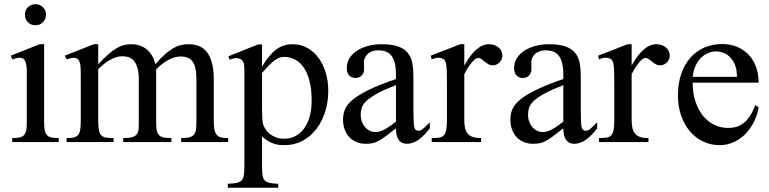

<svg xmlns="http://www.w3.org/2000/svg" viewBox="-20 -668 3616 903"><path d="M196.3 -599.6Q196.3 -578.6 182.4 -564Q168.5 -549.3 147 -549.3Q125.5 -549.3 111.3 -563.5Q97.2 -577.6 97.2 -599.6Q97.2 -610.4 101.1 -619.4Q105 -628.4 111.8 -634.8Q118.7 -641.1 127.7 -644.8Q136.7 -648.4 147 -648.4Q157.2 -648.4 166.3 -644.5Q175.3 -640.6 181.9 -634Q188.5 -627.4 192.4 -618.7Q196.3 -609.9 196.3 -599.6ZM37.6 0V-18.6Q58.6 -18.6 72 -21.5Q85.4 -24.4 93 -32.5Q100.6 -40.5 103.3 -54.9Q106 -69.3 106 -91.8V-331.1Q106 -363.3 98.9 -379.9Q91.8 -396.5 72.3 -396.5Q65.4 -396.5 57.1 -394.5Q48.8 -392.6 37.6 -388.7L31.2 -406.2L166.5 -460H187.5V-91.8Q187.5 -69.3 190.4 -54.9Q193.4 -40.5 200.9 -32.5Q208.5 -24.4 221.9 -21.5Q235.4 -18.6 256.3 -18.6V0Z M832 0V-18.6Q858.4 -18.6 872.8 -22.9Q887.2 -27.3 894 -37.1Q900.9 -46.9 902.3 -62.7Q903.8 -78.6 903.8 -101.1V-294.4Q903.8 -324.7 899.4 -345.2Q895 -365.7 885.7 -378.4Q876.5 -391.1 862.5 -396.7Q848.6 -402.3 830.1 -402.3Q819.3 -402.3 806.4 -399.7Q793.5 -397 779.1 -390.1Q764.6 -383.3 748.5 -371.6Q732.4 -359.9 714.4 -341.8V-101.1Q714.4 -77.1 716.1 -61.3Q717.8 -45.4 724.9 -35.9Q731.9 -26.4 746.3 -22.5Q760.7 -18.6 786.1 -18.6V0H559.6V-18.6Q587.9 -18.6 603 -23.4Q618.2 -28.3 624.8 -38.6Q631.3 -48.8 632.1 -64.5Q632.8 -80.1 632.8 -101.1V-294.4Q632.8 -324.2 627.4 -345Q622.1 -365.7 612.3 -378.7Q602.5 -391.6 588.4 -397.5Q574.2 -403.3 556.6 -403.3Q539.1 -403.3 522.7 -397.7Q506.3 -392.1 491.9 -383.3Q477.5 -374.5 464.8 -363.5Q452.1 -352.5 441.9 -341.8V-101.1Q441.9 -72.8 445.1 -56.4Q448.2 -40 456.3 -31.7Q464.4 -23.4 478.5 -21Q492.7 -18.6 514.2 -18.6V0H293V-18.6Q314.5 -18.6 327.4 -21.7Q340.3 -24.9 347.7 -33.7Q355 -42.5 357.4 -58.6Q359.9 -74.7 359.9 -101.1V-272.5Q359.9 -309.6 359.6 -336.2Q359.4 -362.8 353.8 -377.7Q348.1 -392.6 334.2 -395.5Q320.3 -398.4 293 -388.7L284.7 -406.2L420.9 -460H441.9V-365.7Q469.2 -395 490.5 -413.6Q511.7 -432.1 530 -442.4Q548.3 -452.6 564.5 -456.3Q580.6 -460 597.2 -460Q617.2 -460 635.3 -454.3Q653.3 -448.7 668.2 -437.3Q683.1 -425.8 694.1 -408Q705.1 -390.1 710.4 -365.7Q735.4 -394.5 755.9 -412.6Q776.4 -430.7 794.9 -441.4Q813.5 -452.1 831.1 -456.1Q848.6 -460 867.2 -460Q894.5 -460 916.3 -451.2Q938 -442.4 953.4 -422.6Q968.8 -402.8 977.1 -371.3Q985.4 -339.8 985.4 -294.4V-101.1Q985.4 -75.7 988.3 -59.6Q991.2 -43.5 999 -34.2Q1006.8 -24.9 1019.8 -21.7Q1032.7 -18.6 1053.2 -18.6V0Z M1523.9 -240.7Q1523.9 -188 1509 -141.6Q1494.1 -95.2 1467 -60.3Q1439.9 -25.4 1402.3 -5.4Q1364.7 14.6 1318.8 14.6Q1308.1 14.6 1295.9 13.7Q1283.7 12.7 1270.5 8.5Q1257.3 4.4 1242.7 -3.7Q1228 -11.7 1212.4 -25.9V109.4Q1212.4 135.7 1214.1 152.3Q1215.8 168.9 1223.4 178.5Q1231 188 1246.3 191.7Q1261.7 195.3 1288.6 196.3V214.8H1051.3V196.3Q1078.6 195.3 1094.2 191.9Q1109.9 188.5 1117.7 179Q1125.5 169.4 1127.4 152.3Q1129.4 135.3 1129.4 107.4V-315.9Q1129.4 -334.5 1129.2 -346.4Q1128.9 -358.4 1127.4 -366.5Q1126 -374.5 1122.6 -379.4Q1119.1 -384.3 1113.3 -388.7Q1105.5 -394 1093.5 -394.8Q1081.5 -395.5 1060.1 -386.7L1054.2 -403.3L1193.8 -459H1212.4V-354.5Q1229.5 -383.8 1246.6 -404.1Q1263.7 -424.3 1281.2 -436.8Q1298.8 -449.2 1317.4 -454.6Q1335.9 -460 1356.4 -460Q1393.6 -460 1424.3 -443.1Q1455.1 -426.3 1477.3 -396.7Q1499.5 -367.2 1511.7 -327.1Q1523.9 -287.1 1523.9 -240.7ZM1445.8 -194.3Q1445.8 -248.5 1435.5 -287.6Q1425.3 -326.7 1407.7 -351.6Q1390.1 -376.5 1366.7 -388.4Q1343.3 -400.4 1316.9 -400.4Q1302.2 -400.4 1289.8 -394.8Q1277.3 -389.2 1265.1 -379.2Q1252.9 -369.1 1240.2 -355.5Q1227.5 -341.8 1212.4 -325.2V-157.7Q1212.4 -105.5 1216.8 -86.4Q1220.2 -73.7 1228 -61Q1235.8 -48.3 1248.5 -38.3Q1261.2 -28.3 1278.3 -22Q1295.4 -15.6 1316.9 -15.6Q1345.7 -15.6 1369.4 -28.1Q1393.1 -40.5 1409.9 -63.5Q1426.8 -86.4 1436.3 -119.6Q1445.8 -152.8 1445.8 -194.3Z M2001.5 -64.5Q1946.3 8.3 1894.5 8.3Q1883.8 8.3 1874.3 4.9Q1864.7 1.5 1857.7 -6.8Q1850.6 -15.1 1846.4 -29.1Q1842.3 -43 1842.3 -64.5Q1813 -41.5 1793.7 -27.1Q1774.4 -12.7 1759.5 -4.9Q1744.6 2.9 1731.2 5.6Q1717.8 8.3 1700.2 8.3Q1676.3 8.3 1656.7 0.2Q1637.2 -7.8 1623 -22.7Q1608.9 -37.6 1601.1 -58.8Q1593.3 -80.1 1593.3 -106Q1593.3 -130.9 1602.3 -153.3Q1611.3 -175.8 1638.2 -198.5Q1665 -221.2 1713.9 -245.1Q1762.7 -269 1842.3 -296.4V-314.9Q1842.3 -347.2 1837.2 -369.1Q1832 -391.1 1821.8 -405Q1811.5 -418.9 1795.9 -425Q1780.3 -431.2 1758.8 -431.2Q1728 -431.2 1710.4 -415.3Q1692.9 -399.4 1691.4 -376.5L1692.4 -347.2Q1693.4 -326.2 1681.9 -313.7Q1670.4 -301.3 1651.9 -301.3Q1632.3 -301.3 1621.6 -313.7Q1610.8 -326.2 1610.8 -348.1Q1610.8 -374.5 1624.3 -395.3Q1637.7 -416 1660.4 -430.4Q1683.1 -444.8 1712.6 -452.4Q1742.2 -460 1774.4 -460Q1822.8 -460 1852.3 -449.5Q1881.8 -439 1897.9 -419.2Q1914.1 -399.4 1919.2 -371.1Q1924.3 -342.8 1924.3 -307.6V-155.3Q1924.3 -124 1925.3 -104Q1926.3 -84 1926.8 -77.1Q1929.2 -64 1934.1 -58.6Q1939 -53.2 1948.2 -53.2Q1952.6 -53.2 1956.5 -54.4Q1960.4 -55.7 1965.8 -59.6Q1971.2 -63.5 1979.5 -71.3Q1987.8 -79.1 2001.5 -92.8ZM1842.3 -267.6Q1785.6 -245.6 1752.7 -227.3Q1719.7 -209 1702.6 -192.4Q1685.5 -175.8 1680.9 -160.4Q1676.3 -145 1676.3 -128.9Q1676.3 -111.3 1681.6 -96.7Q1687 -82 1696 -71Q1705.1 -60.1 1717.5 -53.7Q1730 -47.4 1744.1 -46.9Q1763.2 -45.9 1787.4 -58.6Q1811.5 -71.3 1842.3 -96.2Z M2342.8 -406.2Q2342.8 -397.5 2339.4 -389.2Q2335.9 -380.9 2329.8 -374.8Q2323.7 -368.7 2315.7 -364.7Q2307.6 -360.8 2298.3 -360.8Q2286.1 -360.8 2276.6 -366.2Q2267.1 -371.6 2259.3 -378.2Q2251.5 -384.8 2244.1 -390.1Q2236.8 -395.5 2229 -395.5Q2216.8 -395.5 2199.5 -375.2Q2182.1 -355 2163.6 -319.3V-104Q2163.6 -83 2167 -66.9Q2170.4 -50.8 2179.2 -40Q2188 -29.3 2203.4 -23.9Q2218.8 -18.6 2242.7 -18.6V0H2010.3V-18.6Q2031.2 -18.6 2045.2 -20.8Q2059.1 -22.9 2067.1 -31.2Q2075.2 -39.6 2078.6 -56.2Q2082 -72.8 2082 -101.1V-274.4Q2082 -309.6 2081.3 -330.3Q2080.6 -351.1 2078.9 -362.8Q2077.1 -374.5 2074.2 -379.9Q2071.3 -385.3 2067.4 -389.6Q2056.6 -395.5 2043.7 -396.5Q2030.8 -397.5 2010.3 -388.7L2005.9 -406.2L2144.5 -460H2163.6V-359.9Q2219.2 -460 2279.3 -460Q2292.5 -460 2304.2 -456.1Q2315.9 -452.1 2324.5 -445.1Q2333 -438 2337.9 -428Q2342.8 -418 2342.8 -406.2Z M2788.6 -64.5Q2733.4 8.3 2681.6 8.3Q2670.9 8.3 2661.4 4.9Q2651.9 1.5 2644.8 -6.8Q2637.7 -15.1 2633.5 -29.1Q2629.4 -43 2629.4 -64.5Q2600.1 -41.5 2580.8 -27.1Q2561.5 -12.7 2546.6 -4.9Q2531.7 2.9 2518.3 5.6Q2504.9 8.3 2487.3 8.3Q2463.4 8.3 2443.8 0.2Q2424.3 -7.8 2410.2 -22.7Q2396 -37.6 2388.2 -58.8Q2380.4 -80.1 2380.4 -106Q2380.4 -130.9 2389.4 -153.3Q2398.4 -175.8 2425.3 -198.5Q2452.1 -221.2 2501 -245.1Q2549.8 -269 2629.4 -296.4V-314.9Q2629.4 -347.2 2624.3 -369.1Q2619.1 -391.1 2608.9 -405Q2598.6 -418.9 2583 -425Q2567.4 -431.2 2545.9 -431.2Q2515.1 -431.2 2497.6 -415.3Q2480 -399.4 2478.5 -376.5L2479.5 -347.2Q2480.5 -326.2 2469 -313.7Q2457.5 -301.3 2439 -301.3Q2419.4 -301.3 2408.7 -313.7Q2397.9 -326.2 2397.9 -348.1Q2397.9 -374.5 2411.4 -395.3Q2424.8 -416 2447.5 -430.4Q2470.2 -444.8 2499.8 -452.4Q2529.3 -460 2561.5 -460Q2609.9 -460 2639.4 -449.5Q2668.9 -439 2685.1 -419.2Q2701.2 -399.4 2706.3 -371.1Q2711.4 -342.8 2711.4 -307.6V-155.3Q2711.4 -124 2712.4 -104Q2713.4 -84 2713.9 -77.1Q2716.3 -64 2721.2 -58.6Q2726.1 -53.2 2735.4 -53.2Q2739.7 -53.2 2743.7 -54.4Q2747.6 -55.7 2752.9 -59.6Q2758.3 -63.5 2766.6 -71.3Q2774.9 -79.1 2788.6 -92.8ZM2629.4 -267.6Q2572.8 -245.6 2539.8 -227.3Q2506.8 -209 2489.7 -192.4Q2472.7 -175.8 2468 -160.4Q2463.4 -145 2463.4 -128.9Q2463.4 -111.3 2468.8 -96.7Q2474.1 -82 2483.2 -71Q2492.2 -60.1 2504.6 -53.7Q2517.1 -47.4 2531.2 -46.9Q2550.3 -45.9 2574.5 -58.6Q2598.6 -71.3 2629.4 -96.2Z M3129.9 -406.2Q3129.9 -397.5 3126.5 -389.2Q3123 -380.9 3116.9 -374.8Q3110.8 -368.7 3102.8 -364.7Q3094.7 -360.8 3085.4 -360.8Q3073.2 -360.8 3063.7 -366.2Q3054.2 -371.6 3046.4 -378.2Q3038.6 -384.8 3031.2 -390.1Q3023.9 -395.5 3016.1 -395.5Q3003.9 -395.5 2986.6 -375.2Q2969.2 -355 2950.7 -319.3V-104Q2950.7 -83 2954.1 -66.9Q2957.5 -50.8 2966.3 -40Q2975.1 -29.3 2990.5 -23.9Q3005.9 -18.6 3029.8 -18.6V0H2797.4V-18.6Q2818.4 -18.6 2832.3 -20.8Q2846.2 -22.9 2854.2 -31.2Q2862.3 -39.6 2865.7 -56.2Q2869.1 -72.8 2869.1 -101.1V-274.4Q2869.1 -309.6 2868.4 -330.3Q2867.7 -351.1 2866 -362.8Q2864.3 -374.5 2861.3 -379.9Q2858.4 -385.3 2854.5 -389.6Q2843.8 -395.5 2830.8 -396.5Q2817.9 -397.5 2797.4 -388.7L2793 -406.2L2931.6 -460H2950.7V-359.9Q3006.3 -460 3066.4 -460Q3079.6 -460 3091.3 -456.1Q3103 -452.1 3111.6 -445.1Q3120.1 -438 3125 -428Q3129.9 -418 3129.9 -406.2Z M3547.9 -163.6Q3543 -130.9 3527.8 -98.9Q3512.7 -66.9 3489.3 -41.7Q3465.8 -16.6 3434.1 -1Q3402.3 14.6 3363.8 14.6Q3324.2 14.6 3288.6 -1.7Q3252.9 -18.1 3226.3 -48.6Q3199.7 -79.1 3184.1 -122.3Q3168.5 -165.5 3168.5 -218.8Q3168.5 -275.4 3183.8 -320.3Q3199.2 -365.2 3226.8 -396.5Q3254.4 -427.7 3292.5 -444.3Q3330.6 -460.9 3376 -460.9Q3413.1 -460.9 3444.6 -448.5Q3476.1 -436 3499 -412.6Q3522 -389.2 3534.9 -355.5Q3547.9 -321.8 3547.9 -279.3H3237.8Q3237.8 -229.5 3251 -189.9Q3264.2 -150.4 3286.6 -123Q3309.1 -95.7 3338.6 -81.3Q3368.2 -66.9 3400.9 -66.4Q3422.9 -65.9 3441.7 -71Q3460.4 -76.2 3476.6 -88.6Q3492.7 -101.1 3506.6 -121.8Q3520.5 -142.6 3532.2 -173.3ZM3445.8 -306.6Q3445.8 -343.8 3435.1 -366.9Q3424.3 -390.1 3409.2 -403.3Q3394 -416.5 3377.4 -421.4Q3360.8 -426.3 3348.6 -426.3Q3329.1 -426.3 3310.3 -418.5Q3291.5 -410.6 3276.4 -395.5Q3261.2 -380.4 3251 -357.9Q3240.7 -335.4 3237.8 -306.6Z"/></svg>

Font: Doulos SIL CyrE
Style: Regular
Weight: 400
Designer: Walt Agee, Victor Gaultney, Peter Martin, Debbi Hosken, Becca Hirsbrunner
Foundry: SIL International
Version: Version 5.000